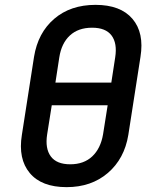

<svg xmlns="http://www.w3.org/2000/svg" viewBox="-20 -760 640 790"><path d="M254 10Q151 10 102.5 -48Q54 -106 70 -205L120 -526Q136 -625 203 -682.5Q270 -740 373 -740Q476 -740 525 -682.5Q574 -625 558 -526L508 -205Q492 -107 424 -48.5Q356 10 254 10ZM208 -420H438L454 -524Q463 -582 439 -614Q415 -646 359 -646Q302 -646 267.5 -614Q233 -582 224 -524ZM269 -84Q325 -84 359.5 -116.5Q394 -149 404 -207L423 -327H193L174 -207Q165 -149 189 -116.5Q213 -84 269 -84Z"/></svg>

Font: NKDuy Mono SemiBold
Style: Italic
Weight: 600
Italic angle: -9°
Monospace: yes
Designer: NKDuy
Foundry: NKDuy
Version: Version 2.251; ttfautohint (v1.8.4.7-5d5b)